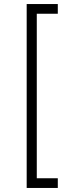

<svg xmlns="http://www.w3.org/2000/svg" viewBox="-20 -820 373 950"><path d="M112 110V-800H266V-752H162V62H266V110Z"/></svg>

Font: Geologica-Sharp
Style: Regular
Weight: 100
Designer: Sindre Bremnes, Frode Helland
Foundry: Monokrom Skriftforlag AS
Version: Version 1.010;gftools[0.9.28]